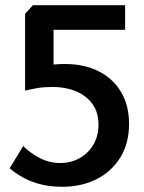

<svg xmlns="http://www.w3.org/2000/svg" viewBox="-20 -711 552 735"><path d="M218 4Q170 4 131.5 -6.5Q93 -17 64.5 -33.5Q36 -50 17 -67L69 -152Q92 -128 129.5 -107.5Q167 -87 211 -87Q252 -87 285.5 -106Q319 -125 338 -158Q357 -191 357 -234Q357 -273 342 -300Q327 -327 302 -344.5Q277 -362 246 -370Q215 -378 183 -378Q147 -378 124 -374Q101 -370 76 -364V-658L106 -691H459V-597H185V-464Q197 -465 207.5 -465.5Q218 -466 229 -466Q302 -466 357 -438.5Q412 -411 443 -359.5Q474 -308 474 -237Q474 -162 440.5 -108Q407 -54 349.5 -25Q292 4 218 4Z"/></svg>

Font: Kreon Light Medium
Style: Regular
Weight: 500
Version: Version 2.002